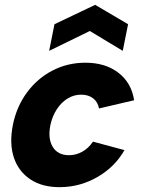

<svg xmlns="http://www.w3.org/2000/svg" viewBox="-20 -766 588 793"><path d="M230 7Q156 8 106.5 -24.5Q57 -57 37.5 -114.5Q18 -172 33 -249Q48 -325 91 -383.5Q134 -442 196.5 -474.5Q259 -507 333 -507Q415 -507 469 -465.5Q523 -424 534 -352L389 -318Q384 -345 364.5 -360Q345 -375 315 -375Q285 -375 259 -359Q233 -343 214.5 -314.5Q196 -286 188 -249Q177 -193 198 -159Q219 -125 265 -125Q294 -125 320 -139.5Q346 -154 364 -181L494 -146Q455 -77 383.5 -35.5Q312 6 230 7ZM487 -556 351 -638 183 -556 205 -666 373 -746 509 -666Z"/></svg>

Font: Albert Sans ExtraBold
Style: Italic
Weight: 800
Italic angle: -11.25°
Designer: Andreas Rasmussen
Foundry: a.Foundry
Version: Version 1.025